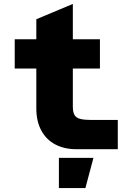

<svg xmlns="http://www.w3.org/2000/svg" viewBox="-20 -760 690 978"><path d="M368 0Q308 0 262 -24Q216 -48 190.5 -95Q165 -142 165 -208V-662L351 -740V-217Q351 -188 360 -173.5Q369 -159 390 -154Q411 -149 444 -149H580V0ZM55 -411V-560H489V-411ZM280 198V44H456L415 198Z"/></svg>

Font: Azeret Mono Thin ExtraBold
Style: Regular
Weight: 800
Version: Version 1.002